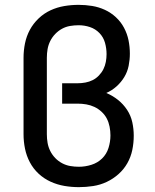

<svg xmlns="http://www.w3.org/2000/svg" viewBox="-20 -763 640 791"><path d="M305 8Q275 8 245.5 3Q216 -2 188.5 -14.5Q161 -27 139 -47.5Q117 -68 103 -94.5Q89 -121 83 -150.5Q77 -180 77 -210V-525Q77 -555 83 -584.5Q89 -614 103 -640Q117 -666 139 -687Q161 -708 188 -720.5Q215 -733 244.5 -738Q274 -743 304 -743Q332 -743 359.5 -738.5Q387 -734 412 -722.5Q437 -711 457.5 -692Q478 -673 491 -648.5Q504 -624 509.5 -597Q515 -570 515 -542Q515 -517 510 -492Q505 -467 492 -445.5Q479 -424 460 -407Q441 -390 418 -380Q444 -369 466 -351.5Q488 -334 503.5 -310.5Q519 -287 525 -259.5Q531 -232 531 -204Q531 -174 525 -145Q519 -116 504.5 -90.5Q490 -65 468 -45.5Q446 -26 419.5 -13.5Q393 -1 363.5 3.5Q334 8 305 8ZM305 -76Q331 -76 356.5 -84Q382 -92 400.5 -110Q419 -128 427 -153.5Q435 -179 435 -205Q435 -223 431.5 -241Q428 -259 420 -274.5Q412 -290 398.5 -302.5Q385 -315 369 -322.5Q353 -330 335.5 -333Q318 -336 300 -336H236V-420H300Q316 -420 332 -423Q348 -426 362 -433Q376 -440 387.5 -452Q399 -464 406 -478Q413 -492 416 -508Q419 -524 419 -540Q419 -564 412.5 -587Q406 -610 389.5 -627Q373 -644 350.5 -651.5Q328 -659 304 -659Q286 -659 268.5 -656Q251 -653 235.5 -644.5Q220 -636 207.5 -623Q195 -610 187 -594Q179 -578 176 -560.5Q173 -543 173 -525V-210Q173 -192 176 -174.5Q179 -157 187 -141Q195 -125 207.5 -112Q220 -99 236 -90.5Q252 -82 269.5 -79Q287 -76 305 -76Z"/></svg>

Font: Iosevka Aile Medium
Style: Regular
Weight: 500
Designer: Belleve Invis
Foundry: Belleve Invis
Version: Version 27.3.5; ttfautohint (v1.8.4)